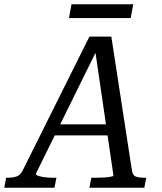

<svg xmlns="http://www.w3.org/2000/svg" viewBox="-68 -882 759 902"><path d="M183 -298H456L450 -246H170ZM377 -659H393L100 -65Q100 -60 113 -55.5Q126 -51 145 -49Q164 -47 182 -47H197L188 0H-48L-39 -47H-34Q-8 -47 10 -53Q28 -59 40 -84L352 -710H455L552 -80Q556 -57 571 -52Q586 -47 614 -47H619L610 0H352L361 -47H378Q397 -47 417 -48Q437 -49 451 -51.5Q465 -54 465 -57ZM268 -862H558L546 -797H256Z"/></svg>

Font: Roboto Serif 20pt
Style: Italic
Weight: 400
Italic angle: -10°
Designer: Greg Gazdowicz
Foundry: Commercial Type
Version: Version 1.008